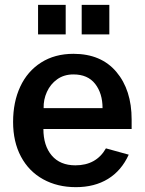

<svg xmlns="http://www.w3.org/2000/svg" viewBox="-20 -762 599 792"><path d="M193.5 -120.5C170.5 -147.5 159 -184 159 -230H523V-269C523 -350.3 502 -415.8 460 -465.5C418 -515.2 359 -540 283 -540C231.7 -540 187.2 -528 149.5 -504C111.8 -480 83.2 -446.8 63.5 -404.5C43.8 -362.2 34 -313.7 34 -259C34 -204.3 44.8 -156.7 66.5 -116C88.2 -75.3 118.7 -44.2 158 -22.5C197.3 -0.8 242.3 10 293 10C344.3 10 388.5 -1.3 425.5 -24C462.5 -46.7 491 -80 511 -124L417 -150C390.3 -103.3 348.3 -80 291 -80C249 -80 216.5 -93.5 193.5 -120.5ZM403 -316H160C159.3 -339.3 163.8 -361.7 173.5 -383C183.2 -404.3 197.3 -421.7 216 -435C234.7 -448.3 257 -455 283 -455C322.3 -455 352.2 -442 372.5 -416C392.8 -390 403 -356.7 403 -316ZM251 -620V-742H137V-620ZM431 -620V-742H317V-620Z"/></svg>

Font: Morrison SemiBold
Style: Regular
Weight: 600
Designer: Pablo Impallari, Rodrigo Fuenzalida (Modified by Dan O. Williams)
Version: Version 0.030; ttfautohint (v1.8.1)